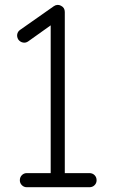

<svg xmlns="http://www.w3.org/2000/svg" viewBox="-20 -783 476 803"><path d="M384 -29Q384 -17 375.5 -8.5Q367 0 354 0H92Q80 0 71.5 -8.5Q63 -17 63 -29Q63 -42 71.5 -50.5Q80 -59 92 -59H192V-677L98 -610Q88 -603 76.5 -605Q65 -607 57 -617Q50 -628 52 -639.5Q54 -651 64 -658L205 -757Q212 -762 220 -762.5Q228 -763 235 -759Q251 -751 251 -733V-59H354Q367 -59 375.5 -50.5Q384 -42 384 -29Z"/></svg>

Font: Hanken Light
Style: Light
Weight: 300
Designer: Alfredo Marco Pradil
Foundry: Hanken Design Co.
Version: Version 2.06 2014